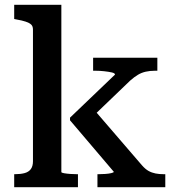

<svg xmlns="http://www.w3.org/2000/svg" viewBox="-20 -778 726 798"><path d="M667 0H385V-54H390Q403 -54 417.5 -55Q432 -56 442.5 -58.5Q453 -61 453 -64L271 -278V-289L458 -468Q458 -474 444.5 -477Q431 -480 412.5 -482Q394 -484 377 -484H367V-538H634V-484H624Q603 -484 585.5 -480Q568 -476 553 -467Q538 -458 521 -443L344 -273L359 -336L570 -91Q584 -75 597.5 -67.5Q611 -60 626.5 -57Q642 -54 660 -54H667ZM235 -758V-63Q235 -60 246.5 -58Q258 -56 272.5 -55Q287 -54 299 -54H304V0H39V-54H42Q65 -54 82 -58.5Q99 -63 108 -75Q117 -87 117 -108V-655Q117 -669 109.5 -676Q102 -683 87 -688Q72 -693 49 -697L39 -699V-758Z"/></svg>

Font: Roboto Serif Medium
Style: Regular
Weight: 500
Designer: Greg Gazdowicz
Foundry: Commercial Type
Version: Version 1.008